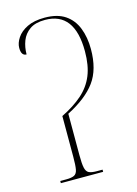

<svg xmlns="http://www.w3.org/2000/svg" viewBox="-112 -785 605 846"><g transform="rotate(-15 191.0 -361.5)"><path d="M58 0V-10H85Q110 -10 122 -16Q134 -22 137.5 -40.5Q141 -59 141 -98V-284Q198 -312 236 -345.5Q274 -379 292.5 -424Q311 -469 311 -534Q311 -713 176 -713Q132 -713 106.5 -695Q81 -677 70 -648.5Q59 -620 59 -587Q35 -587 35 -623Q35 -645 50.5 -668.5Q66 -692 97.5 -707.5Q129 -723 177 -723Q235 -723 270.5 -699Q306 -675 322.5 -632.5Q339 -590 339 -537Q339 -444 298 -388Q257 -332 169 -287V-98Q169 -59 173 -40.5Q177 -22 188.5 -16Q200 -10 225 -10H251V0Z"/></g></svg>

Font: Noto Serif Display Condensed Thin
Style: Regular
Weight: 100
Width: 3
Designer: Monotype Design Team
Foundry: Monotype Imaging Inc.
Version: Version 2.009